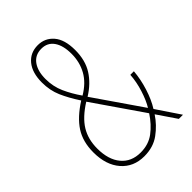

<svg xmlns="http://www.w3.org/2000/svg" viewBox="-217 -814 915 915"><g transform="rotate(-45 240.0 -357.0)"><path d="M215 -724Q263 -724 294 -688Q325 -652 325 -581Q325 -512 294.5 -464Q264 -416 209 -382L375 -141Q394 -172 409 -219Q424 -266 427 -312H451Q447 -262 430.5 -209.5Q414 -157 390 -119L470 0H442L376 -97Q347 -53 304 -21.5Q261 10 200 10Q128 10 84.5 -40Q41 -90 41 -175Q41 -247 73.5 -297Q106 -347 175 -391Q141 -443 122 -487Q103 -531 103 -584Q103 -650 133.5 -687Q164 -724 215 -724ZM215 -700Q173 -700 150 -668.5Q127 -637 127 -584Q127 -533 146.5 -489.5Q166 -446 196 -403Q250 -435 275 -480Q300 -525 300 -581Q300 -637 278 -668.5Q256 -700 215 -700ZM188 -370Q123 -329 95 -283Q67 -237 67 -175Q67 -100 102.5 -57.5Q138 -15 200 -15Q254 -15 292.5 -44Q331 -73 361 -119Z"/></g></svg>

Font: Noto Sans Myanmar Condensed Thin
Style: Regular
Weight: 100
Width: 3
Designer: Monotype Design Team
Foundry: Monotype Imaging Inc.
Version: Version 2.107; ttfautohint (v1.8.4.7-5d5b)